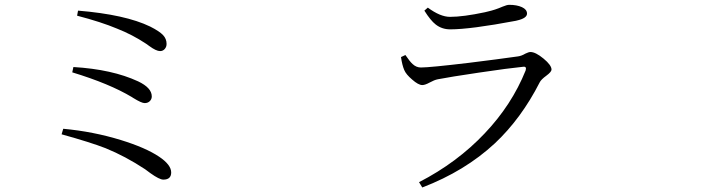

<svg xmlns="http://www.w3.org/2000/svg" viewBox="-20 -747 3040 811"><path d="M669.9 11.7Q653.3 11.7 615.2 -15.6Q600.6 -26.4 592.8 -32.2Q509.8 -86.9 425.8 -121.1Q363.3 -145.5 240.2 -179.7L247.1 -203.1Q374 -191.4 491.2 -155.3Q595.7 -123 652.3 -85Q703.1 -50.8 703.1 -18.6Q703.1 11.7 669.9 11.7ZM590.8 -311.5Q578.1 -311.5 543 -333Q539.1 -335.9 537.1 -336.9Q442.4 -393.6 285.2 -441.4L290 -463.9Q454.1 -454.1 563.5 -403.3Q621.1 -376 621.1 -339.8Q621.1 -328.1 612.8 -319.8Q604.5 -311.5 590.8 -311.5ZM656.2 -531.2Q639.6 -531.2 610.4 -552.7Q601.6 -559.6 596.7 -562.5Q539.1 -600.6 474.6 -626Q407.2 -654.3 305.7 -680.7L309.6 -702.1Q509.8 -685.5 614.3 -634.8Q653.3 -615.2 668.9 -598.6Q683.6 -583 683.6 -561.5Q683.6 -548.8 675.8 -540Q668 -531.2 656.2 -531.2Z M1763.7 44.9 1750 22.5Q1911.1 -60.5 2027.3 -183.6Q2141.6 -303.7 2200.2 -449.2Q2206.1 -467.8 2188.5 -464.8Q2128.9 -459 2003.9 -440.4Q1878.9 -421.9 1829.1 -412.1Q1814.5 -409.2 1794.9 -398.4Q1775.4 -387.7 1763.7 -387.7Q1747.1 -387.7 1720.7 -411.1Q1695.3 -432.6 1687.5 -451.2Q1678.7 -471.7 1673.8 -505.9L1692.4 -514.6Q1710.9 -487.3 1722.7 -476.6Q1738.3 -461.9 1757.8 -461.9Q1794.9 -461.9 1959 -481.4Q2085.9 -497.1 2168 -508.8Q2182.6 -510.7 2199.2 -520.5Q2212.9 -527.3 2220.7 -527.3Q2242.2 -527.3 2275.9 -499.5Q2309.6 -471.7 2309.6 -453.1Q2309.6 -443.4 2287.6 -427.2Q2265.6 -411.1 2259.8 -399.4Q2181.6 -246.1 2070.3 -141.6Q1944.3 -24.4 1763.7 44.9ZM1881.8 -623Q1846.7 -623 1820.3 -643.6Q1798.8 -660.2 1772.5 -702.1L1787.1 -714.8Q1839.8 -675.8 1880.9 -675.8Q1936.5 -675.8 2028.3 -695.3Q2036.1 -697.3 2040 -698.2Q2071.3 -705.1 2102.5 -718.8Q2121.1 -726.6 2130.9 -726.6Q2163.1 -726.6 2184.6 -716.8Q2206.1 -707 2206.1 -689.5Q2206.1 -669.9 2163.1 -660.2Q2162.1 -660.2 2159.2 -659.2Q1966.8 -623 1881.8 -623Z"/></svg>

Font: Bpmf GenYo Min R
Style: R
Weight: 400
Foundry: But Ko
Version: Version 1.320